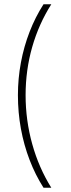

<svg xmlns="http://www.w3.org/2000/svg" viewBox="-20 -760 333 900"><path d="M184 120Q145.5 59.5 118.8 -10.2Q92 -80 78 -156.5Q64 -233 64 -314Q64 -391.5 78 -466.8Q92 -542 118.8 -611Q145.5 -680 184 -740H220.5Q162 -648 131 -539.8Q100 -431.5 100 -314Q100 -196.5 131 -85Q162 26.5 220.5 120Z"/></svg>

Font: Encode Sans SC SemiCondensed Thin
Style: Regular
Weight: 250
Width: 4
Designer: Multiple Designers
Foundry: Impallari Type
Version: Version 3.002